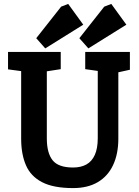

<svg xmlns="http://www.w3.org/2000/svg" viewBox="-20 -956 710 980"><path d="M353 4Q253 4 195 -26Q137 -56 112.5 -112.5Q88 -169 88 -248V-593L21 -602V-691H290V-603L219 -592V-250Q219 -175 248.5 -138Q278 -101 353 -101Q393 -101 421 -116.5Q449 -132 464 -165.5Q479 -199 479 -251V-594L415 -603V-691H643V-600L584 -587V-248Q584 -171 557.5 -114Q531 -57 479.5 -26.5Q428 4 353 4ZM211 -709 165 -761 292 -922 328 -936 405 -830ZM431 -709 385 -761 512 -922 548 -936 625 -830Z"/></svg>

Font: Kreon
Style: Bold
Weight: 700
Designer: Julia Petretta
Foundry: Julia Petretta and Eli Heuer
Version: Version 2.002